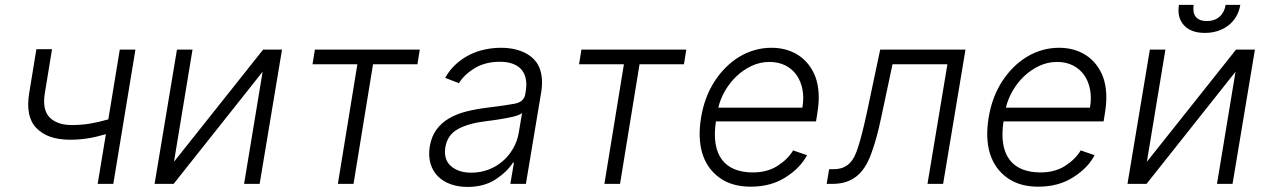

<svg xmlns="http://www.w3.org/2000/svg" viewBox="-20 -747 5156 780"><path d="M98.7 -369.3 127.8 -547.2H191.4L162.3 -369.3Q150.9 -301.1 181.8 -269.9Q212.4 -239 272 -239Q311.8 -239 347.7 -245.2Q383.5 -251.4 420.1 -262.1L466.6 -545.5H530.2L440.3 0H376.8L410.2 -202.1Q391 -196.4 373 -192.1Q355.1 -187.9 337.4 -185Q319.6 -182.2 301.5 -180.8Q283.4 -179.3 263.8 -179.3Q217.7 -179.7 184.3 -191.4Q150.9 -203.1 127.8 -226.9Q82.7 -273.1 98.7 -369.3Z M698.9 -545.5H762.1L686.8 -89.8L1049 -545.5H1125.7L1034.8 0H971.6L1046.9 -455.6L685.4 0H608Z M1249.6 -485.8 1259.2 -545.5H1685.4L1675.8 -485.8H1495.4L1416.2 0H1352.6L1431.8 -485.8Z M1725.9 -152.3Q1733 -192.8 1753 -220.3Q1773.1 -247.9 1804 -266Q1834.9 -284.1 1875 -294.2Q1915.1 -304.3 1962.4 -310Q1997.9 -314.3 2024.5 -318.2Q2051.1 -322.1 2070.3 -325.6Q2108.3 -332.7 2113.6 -363.3L2115.8 -376.1Q2120.4 -403.8 2116.1 -426.1Q2111.9 -448.5 2098.7 -464Q2085.6 -479.4 2063.6 -487.7Q2041.5 -496.1 2010.7 -496.1Q1951.7 -496.1 1908.7 -470.2Q1865.4 -443.9 1844.5 -409.1L1788.4 -430.8Q1807.5 -464.5 1833.8 -487.7Q1860.1 -511 1890.1 -525.6Q1920.1 -540.1 1952.2 -546.5Q1984.4 -552.9 2015.3 -552.9Q2030.9 -552.9 2047.1 -551.1Q2063.2 -549.4 2079 -545.1Q2094.8 -540.8 2109.7 -533.9Q2124.6 -527 2137.4 -516.7Q2150.2 -506.7 2160 -492.9Q2169.7 -479 2175.2 -460.9Q2180.8 -442.8 2181.8 -420.3Q2182.9 -397.7 2178.3 -370.4L2116.5 0H2053.3L2067.8 -86.3H2063.9Q2041.2 -50.1 1994.3 -18.8Q1947.1 12.4 1878.9 12.4Q1842 12.4 1811.1 1.4Q1780.2 -9.6 1759.2 -30.5Q1738.3 -51.5 1729 -82.2Q1719.8 -112.9 1725.9 -152.3ZM1811.4 -72.8Q1842 -45.5 1894.9 -45.5Q1930.8 -45.5 1963.2 -57.5Q1995.7 -69.6 2021.3 -91.4Q2046.9 -113.3 2064.3 -143.3Q2081.7 -173.3 2087.7 -209.2L2100.9 -288Q2090.9 -279.1 2063.6 -272.7Q2050.4 -269.5 2035.7 -266.9Q2021 -264.2 2006.6 -261.9Q1992.2 -259.6 1978.7 -257.8Q1965.2 -256 1953.8 -254.6Q1883.2 -246.1 1840.6 -222.7Q1797.6 -199.2 1789.4 -149.5Q1781.2 -99.8 1811.4 -72.8Z M2332.4 -485.8 2342 -545.5H2768.1L2758.5 -485.8H2578.1L2498.9 0H2435.4L2514.6 -485.8Z M2828.1 -269.5Q2842 -353.3 2882.8 -416.2Q2903.4 -448.2 2929 -473.5Q2954.5 -498.9 2983.8 -516.5Q3013.1 -534.1 3046 -543.5Q3078.8 -552.9 3114 -552.9Q3144.5 -552.9 3172.1 -545.5Q3199.6 -538 3222.5 -523.3Q3245.4 -508.5 3263.1 -486.7Q3280.9 -464.8 3292.3 -435.7Q3315.3 -373.6 3300.1 -285.2L3295.1 -253.9H2888.5Q2880.7 -202.8 2886.9 -163.9Q2893.1 -125 2912.5 -98.9Q2931.8 -72.8 2963.6 -59.7Q2995.4 -46.5 3038.7 -46.5Q3096.9 -46.5 3138.8 -73.2Q3180.4 -99.8 3202.1 -136L3258.5 -116.5Q3245 -90.9 3223.5 -68.5Q3202.1 -46.2 3171.9 -27Q3112.2 11.4 3029.8 11.4Q2953.5 11.4 2903.8 -24.5Q2852.6 -61.1 2833.5 -122.9Q2814.3 -184.7 2828.1 -269.5ZM2898.1 -309.7H3239.7Q3246.4 -349.1 3240.1 -383Q3233.7 -416.9 3216.1 -441.9Q3198.5 -467 3170.5 -481.2Q3142.4 -495.4 3105.5 -495.4Q3067.8 -495.4 3033.7 -479.4Q2999.6 -463.4 2972.1 -437.3Q2944.6 -411.2 2925.4 -377.8Q2906.2 -344.5 2898.1 -309.7Z M3348.4 -59.7H3365.4Q3388.5 -59.7 3404.7 -66.2Q3420.8 -72.8 3432.4 -84.7Q3443.9 -96.6 3451.9 -113.1Q3459.9 -129.6 3466.3 -149.9Q3474.4 -175.4 3483.1 -209.7Q3491.8 -244 3501.8 -290.1L3555.8 -545.5H3902.3L3811.4 0H3747.9L3828.8 -485.8H3605.8L3559.7 -268.8Q3550.1 -223 3540 -186.8Q3529.8 -150.6 3518.5 -120.4Q3507.5 -90.6 3492.9 -68Q3478.3 -45.5 3459.2 -30.4Q3440 -15.3 3415.8 -7.6Q3391.7 0 3361.2 0H3338.4Z M3996.4 -269.5Q4010.3 -353.3 4051.1 -416.2Q4071.7 -448.2 4097.3 -473.5Q4122.9 -498.9 4152.2 -516.5Q4181.5 -534.1 4214.3 -543.5Q4247.2 -552.9 4282.3 -552.9Q4312.9 -552.9 4340.4 -545.5Q4367.9 -538 4390.8 -523.3Q4413.7 -508.5 4431.5 -486.7Q4449.2 -464.8 4460.6 -435.7Q4483.7 -373.6 4468.4 -285.2L4463.4 -253.9H4056.8Q4049 -202.8 4055.2 -163.9Q4061.4 -125 4080.8 -98.9Q4100.1 -72.8 4131.9 -59.7Q4163.7 -46.5 4207 -46.5Q4265.3 -46.5 4307.2 -73.2Q4348.7 -99.8 4370.4 -136L4426.8 -116.5Q4413.4 -90.9 4391.9 -68.5Q4370.4 -46.2 4340.2 -27Q4280.5 11.4 4198.2 11.4Q4121.8 11.4 4072.1 -24.5Q4021 -61.1 4001.8 -122.9Q3982.6 -184.7 3996.4 -269.5ZM4066.4 -309.7H4408Q4414.8 -349.1 4408.4 -383Q4402 -416.9 4384.4 -441.9Q4366.8 -467 4338.8 -481.2Q4310.7 -495.4 4273.8 -495.4Q4236.2 -495.4 4202.1 -479.4Q4168 -463.4 4140.4 -437.3Q4112.9 -411.2 4093.8 -377.8Q4074.6 -344.5 4066.4 -309.7Z M4560.4 0 4651.3 -545.5H4714.5L4639.2 -89.8L5001.4 -545.5H5078.1L4987.2 0H4924L4999.3 -455.6L4637.8 0ZM4769.5 -727.3H4829.2Q4827.1 -713.4 4828.7 -701.3Q4830.3 -689.3 4836.6 -680.4Q4843 -671.5 4854.4 -666.5Q4865.8 -661.6 4882.8 -661.6Q4899.9 -661.6 4913 -666.5Q4926.1 -671.5 4935.7 -680.4Q4945.3 -689.3 4951.2 -701.3Q4957 -713.4 4959.2 -727.3H5018.8Q5014.2 -699.9 5001.2 -678.6Q4988.3 -657.3 4969.1 -642.8Q4949.9 -628.2 4925.8 -620.7Q4901.6 -613.3 4874.6 -613.3Q4817.8 -613.3 4789.4 -644.9Q4761 -676.5 4769.5 -727.3Z"/></svg>

Font: Inter P Light
Style: Italic
Weight: 300
Italic angle: 9.39999°
Designer: Rasmus Andersson
Foundry: rsms
Version: Version 3.018;git-588b23468